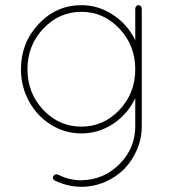

<svg xmlns="http://www.w3.org/2000/svg" viewBox="-20 -510 700 734"><path d="M508.8 -490.2Q514.6 -490.2 518.3 -486.3Q522 -482.4 522 -477.1V-27.8Q522 19.5 503.7 62.3Q485.4 105 454.6 136.2Q423.8 167.5 380.9 185.8Q337.9 204.1 291 204.1Q239.7 204.1 189 180.2Q178.7 173.3 184.1 163.1Q189 153.8 201.2 157.2Q244.1 179.2 291 179.2Q376.5 177.7 436.8 117.4Q497.1 57.1 497.1 -27.8V-134.8Q468.8 -74.2 413.1 -37.1Q357.4 0 291 0Q228 0 174.8 -33.2Q121.6 -66.4 90.8 -122.8Q60.1 -179.2 60.1 -245.1Q60.1 -346.2 127.7 -418.2Q195.3 -490.2 291 -490.2Q356.9 -490.2 412.8 -452.9Q468.8 -415.5 497.1 -356V-477.1Q497.1 -481.9 500.7 -486.1Q504.4 -490.2 508.8 -490.2ZM436.5 -89.8Q497.1 -153.8 497.1 -245.1Q497.1 -336.4 436.5 -400.6Q376 -464.8 291 -464.8Q206.1 -464.8 145.5 -400.6Q85 -336.4 85 -245.1Q85 -153.8 145.5 -89.8Q206.1 -25.9 291 -25.9Q376 -25.9 436.5 -89.8Z"/></svg>

Font: Quicksand
Style: Light
Weight: 300
Designer: Andrew Paglinawan
Foundry: Andrew Paglinawan
Version: 1.002